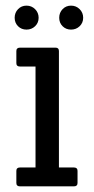

<svg xmlns="http://www.w3.org/2000/svg" viewBox="-20 -661 333 681"><path d="M242 0H51Q38 0 38 -12V-55Q38 -67 51 -67H106V-425H51Q38 -425 38 -437V-480Q38 -492 51 -492H177Q189 -492 189 -480V-67H242Q255 -67 255 -55V-12Q255 0 242 0ZM104.5 -628.5Q117 -616 117 -598Q117 -580 104.5 -568Q92 -556 74 -556Q56 -556 44 -568Q32 -580 32 -598Q32 -616 44 -628.5Q56 -641 74 -641Q92 -641 104.5 -628.5ZM262.5 -628.5Q275 -616 275 -598Q275 -580 262.5 -568Q250 -556 232 -556Q214 -556 202 -568Q190 -580 190 -598Q190 -616 202 -628.5Q214 -641 232 -641Q250 -641 262.5 -628.5Z"/></svg>

Font: Sanchez
Style: Regular
Weight: 400
Designer: Daniel Hernández
Foundry: LatinoType
Version: Version 1.001